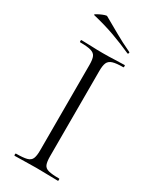

<svg xmlns="http://www.w3.org/2000/svg" viewBox="-201 -840 732 898"><g transform="rotate(30 165.0 -391.5)"><path d="M192 -81Q192 -52 198 -37Q204 -22 223.5 -17Q243 -12 281 -12Q283 -12 283 -6Q283 0 281 0Q257 0 228 -1Q199 -2 164 -2Q131 -2 101.5 -1Q72 0 48 0Q45 0 45 -6Q45 -12 48 -12Q86 -12 105.5 -17Q125 -22 131.5 -37Q138 -52 138 -81V-544Q138 -573 131.5 -587.5Q125 -602 105.5 -607.5Q86 -613 48 -613Q45 -613 45 -619Q45 -625 48 -625Q72 -625 101.5 -623.5Q131 -622 164 -622Q199 -622 228.5 -623.5Q258 -625 281 -625Q283 -625 283 -619Q283 -613 281 -613Q243 -613 224 -607Q205 -601 198.5 -586Q192 -571 192 -542ZM264 -679Q213 -702 160.5 -721Q108 -740 41 -756Q36 -757 42.5 -761.5Q49 -766 60.5 -771.5Q72 -777 82.5 -780.5Q93 -784 96 -782Q137 -759 178 -735.5Q219 -712 268 -689Q272 -688 270 -682.5Q268 -677 264 -679Z"/></g></svg>

Font: Cormorant Light Light
Style: Regular
Weight: 300
Version: Version 4.000